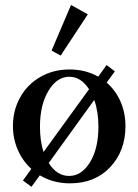

<svg xmlns="http://www.w3.org/2000/svg" viewBox="-20 -714 547 760"><path d="M220.2 -494.1 184.1 -513.7 261.2 -694.3 327.6 -657.2ZM104.5 25.4 70.8 0.5 104 -45.4Q69.3 -77.1 50.3 -121.1Q31.2 -165 31.2 -215.3Q31.2 -276.4 59.1 -327.4Q86.9 -378.4 138.4 -408.7Q189.9 -439 255.4 -439Q318.4 -439 368.7 -410.6L401.9 -456.5L434.6 -431.6L402.3 -387.2Q438 -356 457.3 -311.5Q476.6 -267.1 476.6 -214.4Q476.6 -117.2 416.5 -52.7Q356.4 11.7 256.8 11.7Q190.9 11.7 137.7 -20ZM138.2 -212.4Q138.2 -155.8 152.3 -112.3L332.5 -360.8Q300.3 -410.2 254.4 -410.2Q205.1 -410.2 171.6 -354.2Q138.2 -298.3 138.2 -212.4ZM253.4 -17.6Q303.2 -17.6 336.4 -72Q369.6 -126.5 369.6 -212.4Q369.6 -272.5 353 -318.4L172.9 -68.8Q205.1 -17.6 253.4 -17.6Z"/></svg>

Font: Elstob 14pt Medium
Style: Regular
Weight: 500
Designer: Peter S. Baker
Version: Version 1.015